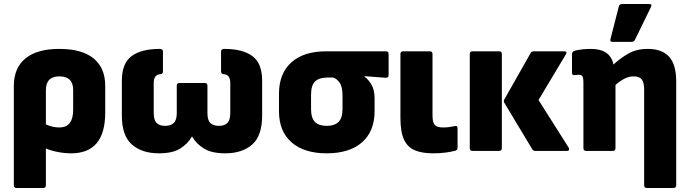

<svg xmlns="http://www.w3.org/2000/svg" viewBox="-20 -753 3443 958"><path d="M63 185Q49 185 49 171V-324Q49 -414 107 -461.5Q165 -509 276 -509Q389 -509 447 -461.5Q505 -414 505 -325V-191Q505 12 335 12Q303 12 269 5.5Q235 -1 209 -12V171Q209 185 195 185ZM209 -303V-132Q244 -117 276 -117Q345 -117 345 -205V-304Q345 -372 276 -372Q209 -372 209 -303Z M773 12Q689 12 638.5 -31.5Q588 -75 588 -177V-350Q588 -437 636.5 -473Q685 -509 777 -509Q793 -509 793 -496V-398Q793 -383 781 -383Q747 -381 747 -339V-190Q747 -153 762 -139Q777 -125 804 -125Q831 -125 846.5 -139Q862 -153 862 -189V-326Q862 -339 876 -339H1001Q1015 -339 1015 -326V-189Q1015 -153 1030 -139Q1045 -125 1072 -125Q1099 -125 1114 -139Q1129 -153 1129 -190V-339Q1129 -381 1096 -383Q1083 -383 1083 -398V-496Q1083 -509 1100 -509Q1191 -509 1239.5 -473Q1288 -437 1288 -350V-177Q1288 -75 1238 -31.5Q1188 12 1104 12Q1035 12 996.5 -12.5Q958 -37 939 -71H937Q919 -38 881 -13Q843 12 773 12Z M1610 12Q1497 12 1434.5 -43Q1372 -98 1372 -198V-285Q1372 -386 1433.5 -441.5Q1495 -497 1608 -497H1905Q1919 -497 1919 -484V-379Q1919 -364 1904 -365L1799 -373V-370Q1818 -357 1833.5 -330.5Q1849 -304 1849 -262V-198Q1849 -98 1786.5 -43Q1724 12 1610 12ZM1610 -125Q1649 -125 1669 -144.5Q1689 -164 1689 -210V-275Q1689 -320 1675 -340Q1661 -360 1643 -366H1612Q1573 -366 1552.5 -347Q1532 -328 1532 -279V-210Q1532 -164 1551.5 -144.5Q1571 -125 1610 -125Z M2141 12Q2086 12 2050 -3Q2014 -18 1996 -56Q1978 -94 1978 -164V-484Q1978 -497 1992 -497H2124Q2138 -497 2138 -484V-177Q2138 -143 2149 -130Q2160 -117 2191 -117Q2207 -117 2222 -119Q2237 -121 2250 -124Q2263 -127 2263 -113V-16Q2263 -4 2252 -1Q2233 4 2205 8Q2177 12 2141 12Z M2652 0Q2641 0 2636 -8L2497 -239Q2491 -248 2497 -258L2628 -489Q2633 -497 2644 -497H2795Q2804 -497 2806 -492.5Q2808 -488 2803 -481L2667 -254L2817 -17Q2821 -10 2819 -5Q2817 0 2809 0ZM2338 0Q2324 0 2324 -14V-484Q2324 -497 2338 -497H2470Q2484 -497 2484 -484V-14Q2484 0 2470 0Z M2905 0Q2891 0 2891 -14V-340Q2891 -365 2886 -372.5Q2881 -380 2868 -380Q2861 -380 2856 -379Q2851 -378 2846 -378Q2834 -377 2834 -390V-484Q2834 -496 2851 -501Q2888 -509 2928 -509Q3025 -509 3041 -431Q3074 -462 3115 -485.5Q3156 -509 3212 -509Q3283 -509 3318.5 -470Q3354 -431 3354 -346V171Q3354 185 3340 185H3208Q3194 185 3194 171V-309Q3194 -341 3182 -356.5Q3170 -372 3142 -372Q3118 -372 3095 -360Q3072 -348 3051 -329V-14Q3051 0 3037 0ZM3036 -544Q3022 -544 3026 -558L3068 -722Q3071 -733 3084 -733H3219Q3236 -733 3227 -716L3148 -554Q3143 -544 3131 -544Z"/></svg>

Font: Sofia Sans Black
Style: Regular
Weight: 900
Designer: Botio Nikoltchev, Ani Petrova
Foundry: lettersoup
Version: Version 4.100; ttfautohint (v1.8.3)